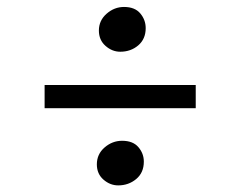

<svg xmlns="http://www.w3.org/2000/svg" viewBox="-20 -596 709 566"><path d="M334.5 -443.5Q310.5 -443.5 291 -460.8Q271.5 -478 271.5 -506Q271.5 -535.5 294.2 -555.5Q317 -575.5 345.5 -575.5Q377.5 -575.5 393.5 -556.5Q409.5 -537.5 409.5 -513Q409.5 -481 387.5 -462.2Q365.5 -443.5 334.5 -443.5ZM557 -345.5V-277H111.5V-345.5ZM265.5 -111.5Q265.5 -141.5 288.2 -161.2Q311 -181 340 -181Q372 -181 388 -162.2Q404 -143.5 404 -119.5Q404 -87 381.5 -68.2Q359 -49.5 328.5 -49.5Q304.5 -49.5 285 -66.5Q265.5 -83.5 265.5 -111.5Z"/></svg>

Font: Merriweather 48pt Medium
Style: Regular
Weight: 500
Version: Version 2.100